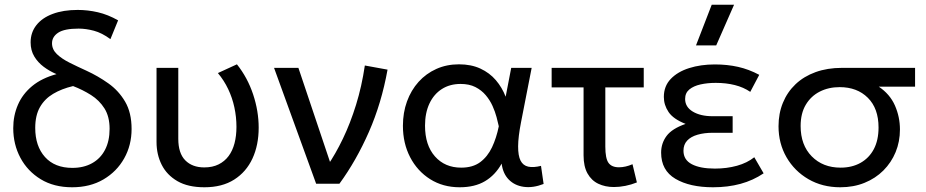

<svg xmlns="http://www.w3.org/2000/svg" viewBox="-20 -777 3918 812"><path d="M285 15Q208 15 152.2 -19Q96.5 -53 66.2 -109.8Q36 -166.5 36 -235Q36 -288 55.8 -333.8Q75.5 -379.5 116 -413Q156.5 -446.5 219 -463.5Q189.5 -476 164.8 -494.5Q140 -513 124.8 -538.5Q109.5 -564 109.5 -598Q109.5 -639.5 133.8 -670.5Q158 -701.5 202.8 -718.2Q247.5 -735 308.5 -735Q351.5 -735 393.8 -725.2Q436 -715.5 479.5 -691L447 -611.5Q411 -638 377.2 -647Q343.5 -656 312.5 -656Q252.5 -656 226.2 -638.8Q200 -621.5 200 -594Q200 -568 220.5 -548.2Q241 -528.5 274 -512Q307 -495.5 345.5 -478Q394.5 -455.5 438.2 -424.5Q482 -393.5 509.2 -347Q536.5 -300.5 536.5 -231.5Q536.5 -163 505.2 -107.2Q474 -51.5 417.5 -18.2Q361 15 285 15ZM286 -67Q334 -67 369.5 -86.8Q405 -106.5 424.2 -143.5Q443.5 -180.5 443.5 -232Q443.5 -284 421.8 -318.5Q400 -353 364.8 -375.2Q329.5 -397.5 289 -413Q240.5 -401.5 204.8 -380.2Q169 -359 149 -324Q129 -289 129 -236Q129 -159 170.2 -113Q211.5 -67 286 -67Z M844.5 15Q775 15 730.2 -11Q685.5 -37 663.8 -80.2Q642 -123.5 642 -176.5V-490H734V-190Q734 -129 763.5 -99Q793 -69 844 -69Q879 -69 904.5 -81.8Q930 -94.5 946.8 -117Q963.5 -139.5 971.8 -171Q980 -202.5 980 -240.5Q980 -282.5 971.2 -323Q962.5 -363.5 945 -400.2Q927.5 -437 901.5 -468L982 -505Q1027 -448.5 1050.5 -377.8Q1074 -307 1074 -237Q1074 -163.5 1047.8 -106.8Q1021.5 -50 970.5 -17.5Q919.5 15 844.5 15Z M1317 0 1139 -490H1242L1388 -55.5L1364.5 -75.5Q1399 -125.5 1430.2 -190.5Q1461.5 -255.5 1485.8 -333.8Q1510 -412 1523 -500L1619 -482.5Q1593.5 -340.5 1540.2 -219.2Q1487 -98 1415.5 0Z M1924 15Q1853.5 15 1799.2 -19.2Q1745 -53.5 1714.5 -112.2Q1684 -171 1684 -245Q1684 -300.5 1701.2 -348Q1718.5 -395.5 1750.2 -430.8Q1782 -466 1825.5 -485.5Q1869 -505 1921 -505Q1972.5 -505 2011.5 -487Q2050.5 -469 2077 -438Q2103.5 -407 2118.5 -368L2142 -490H2228.5L2183.5 -260Q2171.5 -198.5 2171.2 -158.5Q2171 -118.5 2181.5 -97.8Q2192 -77 2214 -72.2Q2236 -67.5 2268 -75.5L2279 1Q2234 18.5 2195.5 13.2Q2157 8 2132 -17.2Q2107 -42.5 2101.5 -85Q2074.5 -36.5 2031.2 -10.8Q1988 15 1924 15ZM1930.5 -68Q1979.5 -68 2010.8 -91.2Q2042 -114.5 2060.8 -154Q2079.5 -193.5 2089.5 -243Q2086 -259 2080 -281.8Q2074 -304.5 2063 -329Q2052 -353.5 2034.2 -374.5Q2016.5 -395.5 1990.5 -408.8Q1964.5 -422 1928 -422Q1882.5 -422 1848.8 -400.5Q1815 -379 1796.2 -339.2Q1777.5 -299.5 1777.5 -245.5Q1777.5 -163 1819.5 -115.5Q1861.5 -68 1930.5 -68Z M2576.5 14Q2539.5 14 2510.5 0.2Q2481.5 -13.5 2464.8 -43.2Q2448 -73 2448 -120V-407.5H2313V-490H2702.5V-407.5H2540V-157Q2540 -107 2553.5 -88.2Q2567 -69.5 2597.5 -69.5Q2611.5 -69.5 2625.8 -72.8Q2640 -76 2655 -82.5L2673.5 -5.5Q2650 4 2625 9Q2600 14 2576.5 14Z M2995.5 15Q2897 15 2836.5 -20.8Q2776 -56.5 2776 -131.5Q2776 -171 2799 -202Q2822 -233 2879.5 -253Q2827.5 -273.5 2807.5 -303.2Q2787.5 -333 2787.5 -367Q2787.5 -412.5 2816.5 -443Q2845.5 -473.5 2894.5 -489Q2943.5 -504.5 3003 -504.5Q3056 -504.5 3101.5 -494.2Q3147 -484 3191 -460.5L3153 -388.5Q3124.5 -408 3087.8 -417.2Q3051 -426.5 3007 -426.5Q2972 -426.5 2942.8 -420Q2913.5 -413.5 2895.5 -398.8Q2877.5 -384 2877.5 -358.5Q2877.5 -324.5 2910 -305Q2942.5 -285.5 2993.5 -285.5H3078.5V-215.5H2995.5Q2958 -215.5 2929.8 -207.2Q2901.5 -199 2886 -182.2Q2870.5 -165.5 2870.5 -139.5Q2870.5 -101 2905.8 -82.5Q2941 -64 3003.5 -64Q3053.5 -64 3096.8 -76Q3140 -88 3170 -112L3209.5 -44Q3165 -14 3111.8 0.5Q3058.5 15 2995.5 15ZM2923.5 -585 2990 -757H3084.5L3009 -585Z M3533.5 15Q3458 15 3399 -19.2Q3340 -53.5 3306.2 -112Q3272.5 -170.5 3272.5 -243Q3272.5 -297 3291 -342.2Q3309.5 -387.5 3344.5 -420.8Q3379.5 -454 3429.2 -472Q3479 -490 3540.5 -490H3850V-410.5H3696.5Q3743.5 -379 3764.8 -330.8Q3786 -282.5 3786 -229.5Q3786 -178 3767.8 -133.8Q3749.5 -89.5 3716 -56Q3682.5 -22.5 3636.2 -3.8Q3590 15 3533.5 15ZM3535 -68Q3583 -68 3619.2 -88.2Q3655.5 -108.5 3675.5 -146.2Q3695.5 -184 3695.5 -238Q3695.5 -318.5 3650.2 -363.5Q3605 -408.5 3531 -408.5Q3484 -408.5 3446.8 -389.5Q3409.5 -370.5 3387.8 -334Q3366 -297.5 3366 -244Q3366 -163.5 3413 -115.8Q3460 -68 3535 -68Z"/></svg>

Font: Geologica Roman Light
Style: Regular
Weight: 300
Designer: Sindre Bremnes, Frode Helland
Foundry: Monokrom Skriftforlag AS
Version: Version 1.010;gftools[0.9.28]